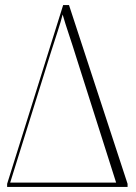

<svg xmlns="http://www.w3.org/2000/svg" viewBox="-20 -734 536 754"><path d="M8 0V-12L228 -714H251L481 -12V0ZM20 -17H436L283 -498Q265 -556 250.5 -599Q236 -642 226 -677Q219 -649 206.5 -611Q194 -573 180 -529Z"/></svg>

Font: Noto Serif Display Condensed ExtraLight
Style: Regular
Weight: 200
Width: 3
Designer: Monotype Design Team
Foundry: Monotype Imaging Inc.
Version: Version 2.009